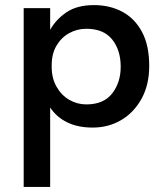

<svg xmlns="http://www.w3.org/2000/svg" viewBox="-20 -491 650 754"><path d="M73 243V-459H177V-374Q200 -415 241.5 -443Q283 -471 349 -471Q411 -471 460 -445Q509 -419 537.5 -366Q566 -313 566 -232Q566 -158 536 -103.5Q506 -49 456 -19.5Q406 10 344 10Q285 10 243 -11Q201 -32 177 -69V243ZM319 -81Q387 -81 420.5 -124Q454 -167 454 -229Q454 -294 420.5 -336Q387 -378 319 -378Q283 -378 252 -361Q221 -344 202 -312Q183 -280 183 -235V-228Q183 -184 202 -150.5Q221 -117 252 -99Q283 -81 319 -81Z"/></svg>

Font: Alata
Style: Regular
Weight: 400
Designer: Spyros Zevelakis, Eben Sorkin
Foundry: Spyros Zevelakis
Version: Version 1.005; ttfautohint (v1.8.4.7-5d5b)